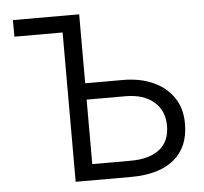

<svg xmlns="http://www.w3.org/2000/svg" viewBox="-51 -753 858 807"><g transform="rotate(-5 378.5 -350.0)"><path d="M236 0V-630H32.5V-700H312V-409H471Q543 -409 598 -384.2Q653 -359.5 684 -313.8Q715 -268 715 -203.5Q715 -104.5 651.2 -52.2Q587.5 0 469.5 0ZM312 -68H474.5Q553 -68 596 -101.8Q639 -135.5 639 -201.5Q639 -265.5 595.2 -302.8Q551.5 -340 475.5 -340H312Z"/></g></svg>

Font: Geologica ExtraLight
Style: Regular
Weight: 200
Designer: Sindre Bremnes, Frode Helland
Foundry: Monokrom Skriftforlag AS
Version: Version 1.010; ttfautohint (v1.8.4.7-5d5b);gftools[0.9.28]